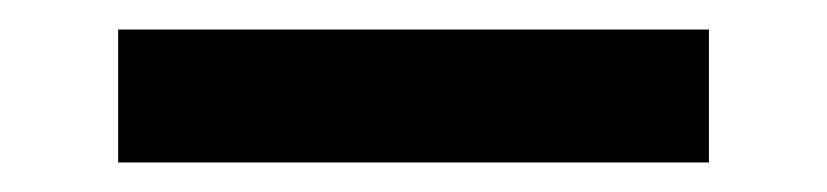

<svg xmlns="http://www.w3.org/2000/svg" viewBox="-20 -365 560 130"><path d="M60 -255H460V-345H60Z"/></svg>

Font: Gully Medium
Style: Regular
Weight: 500
Designer: jaikishan Patel
Foundry: MagicType
Version: Version 1.000;Glyphs 3.2 (3242)